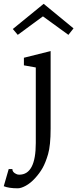

<svg xmlns="http://www.w3.org/2000/svg" viewBox="-105 -767 412 1024"><path d="M-2.4 164.6Q85.9 164.6 85.9 -4.4V-407.2L22.5 -418.5V-459L165 -494.6V-81.5Q165 8.8 151.4 55.2Q137.7 101.6 121.8 129.4Q106 157.2 81.8 183.6Q57.6 210 32.5 223.6Q7.3 237.3 -10.3 237.3Q-57.6 237.3 -85 226.1L-58.6 134.8H-39.1Q-39.1 151.9 -18.1 161.1Q-11.2 164.6 -2.4 164.6ZM127.9 -746.6 287.1 -615.7 259.8 -581.1 124 -679.7 -10.3 -581.1 -36.6 -612.3Z"/></svg>

Font: Habibi
Style: Regular
Weight: 400
Designer: Magnus Gaarde
Foundry: Magnus Gaarde
Version: Version 1.001